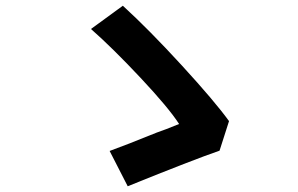

<svg xmlns="http://www.w3.org/2000/svg" viewBox="-20 -684 1040 669"><path d="M745 -159Q655 -128 425 -35L362 -158Q420 -179 526 -222Q553 -231 604 -252Q568 -308 470 -412.5Q372 -517 297 -583L408 -664Q499 -581 614 -455.5Q729 -330 778 -262Z"/></svg>

Font: Sinter Bold
Style: Regular
Weight: 700
Foundry: Adobe & rsms
Version: Version 1.000